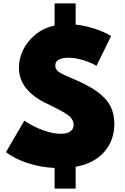

<svg xmlns="http://www.w3.org/2000/svg" viewBox="-20 -983 743 1141"><path d="M304.5 138H429.5V8Q535.5 -10 597.5 -78.2Q659.5 -146.5 659.5 -248Q659.5 -309 634 -356Q608.5 -403 551.8 -442.5Q495 -482 401.5 -520Q367 -534 337.8 -550.2Q308.5 -566.5 308.5 -594.5Q308.5 -616.5 329 -628.2Q349.5 -640 386 -640Q425 -640 469.5 -627Q514 -614 553.5 -592L640.5 -769Q599.5 -794 542.2 -812.5Q485 -831 429.5 -837V-963H304.5V-832Q236 -815.5 188.8 -776Q141.5 -736.5 117 -685.5Q92.5 -634.5 92.5 -582.5Q92.5 -513 134 -460.2Q175.5 -407.5 247.5 -373Q331.5 -333 374.5 -305.8Q417.5 -278.5 417.5 -241Q417.5 -216.5 398.2 -202.2Q379 -188 340.5 -188Q294 -188 235.8 -209Q177.5 -230 124.5 -266L15.5 -79Q66 -39.5 144 -14Q222 11.5 304.5 15Z"/></svg>

Font: Spartan Black
Style: Regular
Weight: 900
Designer: Matt Bailey, Mirko Velimirovic
Foundry: Matt Bailey
Version: Version 1.003; ttfautohint (v1.8.3)